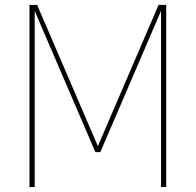

<svg xmlns="http://www.w3.org/2000/svg" viewBox="-20 -755 790 775"><path d="M99 0V-735H130L375 -165L620 -735H651V0H630V-711L385 -141H365L120 -711V0Z"/></svg>

Font: Zed Sans Thin Extended
Style: Regular
Weight: 100
Width: 7
Designer: Belleve Invis
Foundry: Belleve Invis
Version: Version 1.0.0; ttfautohint (v1.8.4)